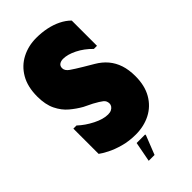

<svg xmlns="http://www.w3.org/2000/svg" viewBox="-266 -777 1000 1000"><g transform="rotate(-45 233.5 -277.5)"><path d="M452 -204Q452 -135 424 -86.5Q396 -38 347.5 -13Q299 12 238 12Q190 12 148 0.5Q106 -11 75 -27Q44 -43 30 -54V-240H53Q86 -209 130.5 -186.5Q175 -164 210 -164Q225 -164 235 -169Q245 -174 250.5 -182Q256 -190 256 -199Q256 -219 241.5 -230.5Q227 -242 194 -260L147 -283Q115 -301 84.5 -326.5Q54 -352 34.5 -392Q15 -432 15 -491Q15 -563 43.5 -612Q72 -661 120.5 -686Q169 -711 227 -711Q267 -711 303 -703.5Q339 -696 369.5 -681Q400 -666 422 -644V-458H399Q364 -494 323 -514.5Q282 -535 249 -535Q233 -535 222 -527.5Q211 -520 211 -504Q211 -485 232.5 -470Q254 -455 294 -431L348 -399Q382 -379 405 -351.5Q428 -324 440 -288Q452 -252 452 -204ZM232 156H189L210 46H273V52Z"/></g></svg>

Font: Phudu Black
Style: Regular
Weight: 900
Version: Version 1.005;gftools[0.9.23]